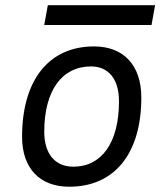

<svg xmlns="http://www.w3.org/2000/svg" viewBox="-20 -705 626 735"><path d="M245.1 9.8C418.5 9.8 521 -117.2 521 -331.5C521 -455.1 453.6 -527.3 339.8 -527.3C167 -527.3 64.5 -398.4 64.5 -181.2C64.5 -61 131.8 9.8 245.1 9.8ZM260.3 -66.9C190.9 -66.9 149.4 -116.2 149.4 -200.2C149.4 -357.4 216.3 -450.7 328.6 -450.7C396.5 -450.7 435.5 -400.9 435.5 -317.4C435.5 -159.7 370.1 -66.9 260.3 -66.9ZM149.4 -609.4H560.1L573.7 -685.1H163.1Z"/></svg>

Font: Cascadia Mono SemiLight
Style: Italic
Weight: 350
Italic angle: -10°
Monospace: yes
Designer: Aaron Bell
Foundry: Saja Typeworks
Version: Version 2404.023